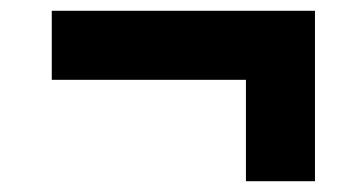

<svg xmlns="http://www.w3.org/2000/svg" viewBox="-20 -400 656 356"><path d="M76 -380H564V-64H436V-252H76Z"/></svg>

Font: Kufam Black
Style: Italic
Weight: 900
Italic angle: -11°
Designer: Artur Schmal
Foundry: Original Type
Version: Version 1.301; ttfautohint (v1.8.3)